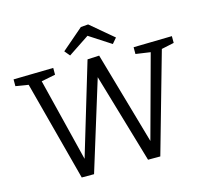

<svg xmlns="http://www.w3.org/2000/svg" viewBox="-124 -1044 1272 1186"><g transform="rotate(-15 512.0 -450.5)"><path d="M773 -693 1019 -698V-654.7L923 -634.3L944 -656.3L757.7 1.3H679.3L503.7 -596.7L518.7 -596.3L334 1.3H255.3L83 -651L94.3 -635.3L5.3 -649.7V-693L260.3 -698V-654.7L155.3 -633.7L166.7 -651L309.7 -74.7L293 -75.3L478.7 -694.3L554 -698L731.7 -77.3L715 -77L871 -650.3L879.7 -634.3L773 -649.7ZM381 -745.3 352.7 -779.3 490.7 -898 538 -901.7 683.3 -779.3 654.3 -745.3 488.7 -852.7 541.7 -852Z"/></g></svg>

Font: Bitter Thin
Style: Regular
Weight: 100
Designer: Sol Matas, and Bitter project Authors
Foundry: Sol Matas
Version: Version 2.002